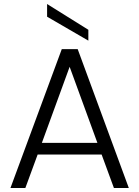

<svg xmlns="http://www.w3.org/2000/svg" viewBox="-20 -934 692 954"><path d="M485 -166H167L106 0H32L287 -690H366L620 0H546ZM464 -224 326 -602 188 -224ZM419 -786V-732L214 -851V-914Z"/></svg>

Font: Poppins-tnum Light
Style: Regular
Weight: 300
Designer: Ninad Kale (Devanagari), Jonny Pinhorn (Latin)
Foundry: Indian Type Foundry
Version: Version 4.004